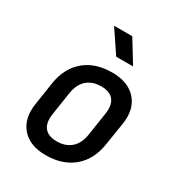

<svg xmlns="http://www.w3.org/2000/svg" viewBox="-186 -909 972 1043"><g transform="rotate(30 300.0 -387.5)"><path d="M254 10Q154 10 103.5 -48Q53 -106 68 -203L90 -347Q106 -448 172.5 -504Q239 -560 345 -560Q445 -560 496 -502Q547 -444 532 -348L509 -203Q493 -102 426 -46Q359 10 254 10ZM269 -85Q323 -85 357.5 -115Q392 -145 401 -203L423 -347Q432 -405 408 -435Q384 -465 330 -465Q276 -465 241.5 -435Q207 -405 198 -347L176 -203Q167 -145 191 -115Q215 -85 269 -85ZM319 -645 225 -785H339L425 -645Z"/></g></svg>

Font: JetBrains Mono NL SemiBold
Style: Italic
Weight: 600
Italic angle: -9°
Monospace: yes
Designer: Philipp Nurullin, Konstantin Bulenkov
Foundry: JetBrains
Version: Version 2.305; ttfautohint (v1.8.4.7-5d5b)